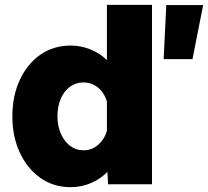

<svg xmlns="http://www.w3.org/2000/svg" viewBox="-20 -760 858 792"><path d="M271 -572Q314 -572 353.5 -556Q393 -540 421 -512V-740H607V0H426L423 -51Q395 -22 355.5 -5Q316 12 271 12Q200 12 146 -26.5Q92 -65 61.5 -131Q31 -197 31 -280Q31 -364 61.5 -430Q92 -496 146 -534Q200 -572 271 -572ZM325 -140Q358 -140 384 -162Q410 -184 421 -220V-341Q410 -378 384 -399Q358 -420 324 -420Q293 -420 268.5 -402Q244 -384 230.5 -352.5Q217 -321 217 -280Q217 -240 231 -208.5Q245 -177 269 -158.5Q293 -140 325 -140ZM655 -516 666 -739H818L774 -516Z"/></svg>

Font: Azeret Mono ExtraBold
Style: Regular
Weight: 800
Designer: Martin Vácha
Foundry: Displaay
Version: Version 1.002